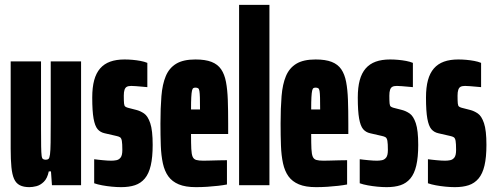

<svg xmlns="http://www.w3.org/2000/svg" viewBox="-20 -763 2036 791"><path d="M101 8Q77 8 61.5 0Q46 -8 38 -26Q30 -44 27 -74.5Q24 -105 24 -150V-510H149V-233Q149 -186 149.5 -159.5Q150 -133 151.5 -121.5Q153 -110 157.5 -107.5Q162 -105 169 -105Q176 -105 180 -108.5Q184 -112 186 -127Q188 -142 188.5 -175Q189 -208 189 -266V-510H314V0H194L190 -57H181Q175 -28 160.5 -14Q146 0 130 4Q114 8 101 8Z M479 8Q461 8 440.5 6Q420 4 401 0.5Q382 -3 368 -8V-107Q375 -106 384.5 -105Q394 -104 404 -103Q414 -102 423 -101.5Q432 -101 439 -101Q449 -101 459.5 -103Q470 -105 477 -114Q484 -123 484 -145Q484 -171 482 -182.5Q480 -194 474.5 -197.5Q469 -201 459 -203L411 -214Q393 -218 382 -231Q371 -244 365.5 -274.5Q360 -305 360 -361Q360 -403 368 -432.5Q376 -462 392.5 -481Q409 -500 434 -509Q459 -518 493 -518Q509 -518 526 -516.5Q543 -515 559 -512Q575 -509 587 -504V-404Q577 -405 564.5 -406Q552 -407 541 -408Q530 -409 521 -409Q509 -409 502.5 -405.5Q496 -402 493 -393Q490 -384 490 -369Q490 -347 491 -337Q492 -327 496 -324Q500 -321 507 -319L542 -310Q558 -306 573.5 -295.5Q589 -285 599 -255.5Q609 -226 609 -166Q609 -115 601 -81Q593 -47 576.5 -27.5Q560 -8 536 0Q512 8 479 8Z M787 8Q744 8 716.5 -3.5Q689 -15 673.5 -36.5Q658 -58 651 -90Q644 -122 642.5 -163Q641 -204 641 -254Q641 -318 645 -367Q649 -416 663 -449.5Q677 -483 706 -500.5Q735 -518 785 -518Q826 -518 851.5 -508Q877 -498 891 -477.5Q905 -457 911 -425.5Q917 -394 918.5 -351.5Q920 -309 920 -254V-211H767Q767 -172 768 -150Q769 -128 773.5 -117.5Q778 -107 788.5 -104Q799 -101 818 -101Q826 -101 844 -101.5Q862 -102 882 -102.5Q902 -103 915 -103V-3Q900 0 878.5 2.5Q857 5 833.5 6.5Q810 8 787 8ZM804 -292V-312Q804 -343 803.5 -361Q803 -379 801.5 -388Q800 -397 796 -399.5Q792 -402 785 -402Q780 -402 776.5 -400Q773 -398 771 -389.5Q769 -381 768 -362.5Q767 -344 767 -312H824Z M965 0V-743H1090V0Z M1282 8Q1239 8 1211.5 -3.5Q1184 -15 1168.5 -36.5Q1153 -58 1146 -90Q1139 -122 1137.5 -163Q1136 -204 1136 -254Q1136 -318 1140 -367Q1144 -416 1158 -449.5Q1172 -483 1201 -500.5Q1230 -518 1280 -518Q1321 -518 1346.5 -508Q1372 -498 1386 -477.5Q1400 -457 1406 -425.5Q1412 -394 1413.5 -351.5Q1415 -309 1415 -254V-211H1262Q1262 -172 1263 -150Q1264 -128 1268.5 -117.5Q1273 -107 1283.5 -104Q1294 -101 1313 -101Q1321 -101 1339 -101.5Q1357 -102 1377 -102.5Q1397 -103 1410 -103V-3Q1395 0 1373.5 2.5Q1352 5 1328.5 6.5Q1305 8 1282 8ZM1299 -292V-312Q1299 -343 1298.5 -361Q1298 -379 1296.5 -388Q1295 -397 1291 -399.5Q1287 -402 1280 -402Q1275 -402 1271.5 -400Q1268 -398 1266 -389.5Q1264 -381 1263 -362.5Q1262 -344 1262 -312H1319Z M1573 8Q1555 8 1534.5 6Q1514 4 1495 0.5Q1476 -3 1462 -8V-107Q1469 -106 1478.5 -105Q1488 -104 1498 -103Q1508 -102 1517 -101.5Q1526 -101 1533 -101Q1543 -101 1553.5 -103Q1564 -105 1571 -114Q1578 -123 1578 -145Q1578 -171 1576 -182.5Q1574 -194 1568.5 -197.5Q1563 -201 1553 -203L1505 -214Q1487 -218 1476 -231Q1465 -244 1459.5 -274.5Q1454 -305 1454 -361Q1454 -403 1462 -432.5Q1470 -462 1486.5 -481Q1503 -500 1528 -509Q1553 -518 1587 -518Q1603 -518 1620 -516.5Q1637 -515 1653 -512Q1669 -509 1681 -504V-404Q1671 -405 1658.5 -406Q1646 -407 1635 -408Q1624 -409 1615 -409Q1603 -409 1596.5 -405.5Q1590 -402 1587 -393Q1584 -384 1584 -369Q1584 -347 1585 -337Q1586 -327 1590 -324Q1594 -321 1601 -319L1636 -310Q1652 -306 1667.5 -295.5Q1683 -285 1693 -255.5Q1703 -226 1703 -166Q1703 -115 1695 -81Q1687 -47 1670.5 -27.5Q1654 -8 1630 0Q1606 8 1573 8Z M1854 8Q1836 8 1815.5 6Q1795 4 1776 0.5Q1757 -3 1743 -8V-107Q1750 -106 1759.5 -105Q1769 -104 1779 -103Q1789 -102 1798 -101.5Q1807 -101 1814 -101Q1824 -101 1834.5 -103Q1845 -105 1852 -114Q1859 -123 1859 -145Q1859 -171 1857 -182.5Q1855 -194 1849.5 -197.5Q1844 -201 1834 -203L1786 -214Q1768 -218 1757 -231Q1746 -244 1740.5 -274.5Q1735 -305 1735 -361Q1735 -403 1743 -432.5Q1751 -462 1767.5 -481Q1784 -500 1809 -509Q1834 -518 1868 -518Q1884 -518 1901 -516.5Q1918 -515 1934 -512Q1950 -509 1962 -504V-404Q1952 -405 1939.5 -406Q1927 -407 1916 -408Q1905 -409 1896 -409Q1884 -409 1877.5 -405.5Q1871 -402 1868 -393Q1865 -384 1865 -369Q1865 -347 1866 -337Q1867 -327 1871 -324Q1875 -321 1882 -319L1917 -310Q1933 -306 1948.5 -295.5Q1964 -285 1974 -255.5Q1984 -226 1984 -166Q1984 -115 1976 -81Q1968 -47 1951.5 -27.5Q1935 -8 1911 0Q1887 8 1854 8Z"/></svg>

Font: Saira UltraCondensed Black
Style: Regular
Weight: 900
Width: 1
Designer: Hector Gatti with collaboration of the Omnibus-Type team
Foundry: Omnibus-Type
Version: Version 1.101